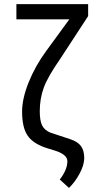

<svg xmlns="http://www.w3.org/2000/svg" viewBox="-20 -731 503 938"><path d="M410.6 -710.9V-652.3L274.4 -443.8Q212.9 -355.5 193.6 -302Q174.3 -248.5 174.3 -188.5Q174.3 -141.6 185.5 -118.7Q196.8 -95.7 225.1 -83.5L323.7 -50.8Q360.4 -38.6 376 -16.8Q391.6 4.9 391.6 43Q390.6 77.1 368.2 118.4Q345.7 159.7 316.9 187L272 146Q309.1 98.1 309.1 56.6Q309.1 23.4 247.1 4.4L212.4 -6.3Q144 -27.3 116 -66.9Q87.9 -106.4 87.9 -186Q87.9 -249 120.1 -329.1Q152.3 -409.2 206.1 -482.4L318.8 -636.7H60.1V-710.9Z"/></svg>

Font: Roboto Condensed
Style: Regular
Weight: 400
Designer: Google
Version: Version 2.001047; 2015